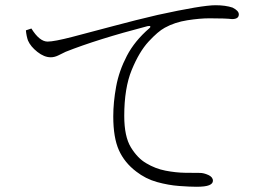

<svg xmlns="http://www.w3.org/2000/svg" viewBox="-20 -721 1040 734"><path d="M100 -612 79 -605Q81 -583 87 -566Q97 -543 123 -522.5Q149 -502 174 -502Q188 -502 202.5 -509Q217 -516 231 -523Q352 -571 544 -621Q553 -623 554.5 -620Q556 -617 551 -613Q495 -565 465 -507.5Q435 -450 424 -390Q413 -330 413 -276Q413 -195 434.5 -147Q456 -99 501 -65Q537 -37 580.5 -25Q624 -13 665 -10Q706 -7 731 -7Q765 -7 779.5 -13Q794 -19 794 -30Q794 -44 776.5 -52Q759 -60 744 -60Q722 -60 687 -60.5Q652 -61 613 -68.5Q574 -76 539 -97Q506 -116 480.5 -157.5Q455 -199 455 -278Q455 -384 483.5 -453.5Q512 -523 548 -562Q584 -601 610 -615Q648 -636 696 -643.5Q744 -651 781 -651Q843 -651 867 -648Q893 -648 893 -666Q893 -680 869 -692Q842 -701 804 -701Q752 -701 583 -664Q501 -645 413.5 -621.5Q326 -598 256.5 -580Q187 -562 162 -562Q131 -562 100 -612Z"/></svg>

Font: Minh Nguyen ExtraLight
Style: Regular
Weight: 250
Designer: Ryoko NISHIZUKA 西塚涼子 (kana & ideographs); Frank Grießhammer (Latin, Greek & Cyrillic); Wenlong ZHANG 张文龙 (bopomofo); San
Foundry: Adobe
Version: Version 1.100;July 7, 2023;FontCreator 14.0.0.2814 64-bit